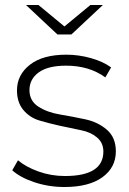

<svg xmlns="http://www.w3.org/2000/svg" viewBox="-20 -745 518 769"><path d="M266 -607H210L84 -725H134L238 -639L342 -725H392ZM98 -384Q98 -341 133.5 -318Q169 -295 220 -286.5Q271 -278 322 -267Q373 -256 408.5 -225Q444 -194 444 -139Q444 -74 390 -35Q336 4 238 4Q175 4 118 -15Q61 -34 29 -63L52 -103Q84 -76 134.5 -58Q185 -40 240 -40Q394 -40 394 -138Q394 -173 368.5 -194.5Q343 -216 304.5 -223.5Q266 -231 221 -241Q176 -251 137.5 -262.5Q99 -274 73.5 -304.5Q48 -335 48 -383Q48 -445 99.5 -485.5Q151 -526 246 -526Q296 -526 345 -512Q394 -498 425 -475L402 -435Q337 -482 245 -482Q172 -482 135 -455Q98 -428 98 -384Z"/></svg>

Font: mBank Light
Style: Regular
Weight: 300
Designer: Julieta Ulanovsky
Foundry: Julieta Ulanovsky
Version: Version 7.200;PS 007.200;hotconv 1.0.88;makeotf.lib2.5.64775